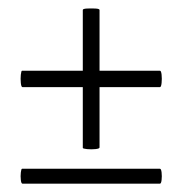

<svg xmlns="http://www.w3.org/2000/svg" viewBox="-20 -442 438 461"><path d="M34 -1Q31 -1 30 -10Q29 -18.9 30 -27.9Q31 -36.8 33 -36.8H364Q367 -36.8 368 -27.9Q369 -18.9 368 -10Q367 -1 364 -1ZM34 -232.8Q31 -232.8 30 -242.9Q29 -253 30 -262.6Q31 -272.2 33 -272.2H364Q367 -272.2 368 -262.6Q369 -253 368 -242.9Q367 -232.8 364 -232.8ZM219 -88Q219 -85 209 -84Q198.9 -83 188.8 -84Q178.8 -85 178.8 -87V-418Q178.8 -421 188.8 -421.5Q198.9 -422 209 -421.5Q219 -421 219 -418Z"/></svg>

Font: Cormorant Infant Light
Style: Regular
Weight: 300
Designer: Christian Thalmann (Catharsis Fonts)
Foundry: Catharsis Fonts
Version: Version 4.001